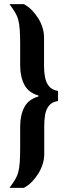

<svg xmlns="http://www.w3.org/2000/svg" viewBox="-20 -763 321 933"><path d="M26 150Q43 127 53.5 109.5Q64 92 69 72.5Q74 53 76 25.5Q78 -2 78 -47V-148Q78 -204 98.5 -242.5Q119 -281 167 -294V-299Q119 -312 98.5 -351Q78 -390 78 -445V-547Q78 -591 76 -618.5Q74 -646 69 -665.5Q64 -685 53.5 -702.5Q43 -720 26 -743H96Q118 -731 135.5 -713Q153 -695 166.5 -673Q180 -651 187 -627.5Q194 -604 194 -580V-441Q194 -413 199 -387Q204 -361 218.5 -343.5Q233 -326 262 -321V-272Q233 -268 218.5 -250Q204 -232 199.5 -207Q195 -182 195 -152V-14Q195 10 187.5 34Q180 58 166.5 80Q153 102 135.5 120Q118 138 96 150Z"/></svg>

Font: Saira UltraCondensed ExtraBold
Style: Regular
Weight: 800
Width: 1
Designer: Hector Gatti with collaboration of the Omnibus-Type team
Foundry: Omnibus-Type
Version: Version 1.101